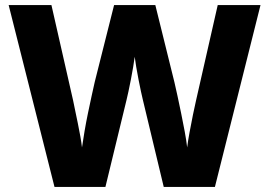

<svg xmlns="http://www.w3.org/2000/svg" viewBox="-20 -734 1057 754"><path d="M1003 -714 824 0H623L541 -342Q538 -354 533.5 -375Q529 -396 524 -421.5Q519 -447 515 -471Q511 -495 509 -511Q507 -495 503 -471Q499 -447 494 -421.5Q489 -396 484.5 -375Q480 -354 477 -342L394 0H194L14 -714H182L267 -340Q270 -325 275 -301Q280 -277 285.5 -250.5Q291 -224 295.5 -198.5Q300 -173 302 -155Q306 -183 312 -218.5Q318 -254 325.5 -290Q333 -326 340 -358Q347 -390 352 -412L428 -714H590L665 -411Q670 -390 677 -357.5Q684 -325 691.5 -288.5Q699 -252 705.5 -217Q712 -182 715 -155Q718 -180 724.5 -215Q731 -250 738 -284.5Q745 -319 750 -340L835 -714Z"/></svg>

Font: Noto Sans Syriac Eastern ExtraBold
Style: Regular
Weight: 800
Designer: Patrick Giasson and the Monotype Design Team
Foundry: Monotype Imaging Inc.
Version: Version 3.001